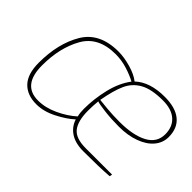

<svg xmlns="http://www.w3.org/2000/svg" viewBox="-87 -813 1092 1092"><g transform="rotate(45 458.5 -267.5)"><path d="M95 -171Q95 -326 157.5 -431.5Q220 -537 371 -537Q417 -537 471 -521.5Q525 -506 556 -481Q620 -541 739 -541Q826 -541 871.5 -503.5Q917 -466 917 -395Q917 -349 887 -313Q857 -277 801.5 -256.5Q746 -236 674 -236Q615 -236 560 -242.5Q505 -249 490 -255Q486 -216 486 -177Q486 -95 516.5 -55.5Q547 -16 628 -16H840L837 0Q763 6 631 6Q566 6 526 -20.5Q486 -47 472 -92Q434 -57 372.5 -25.5Q311 6 252 6Q178 6 136.5 -37.5Q95 -81 95 -171ZM892 -392Q892 -452 854 -485.5Q816 -519 746 -519Q655 -519 605 -491Q555 -463 531.5 -411Q508 -359 492 -269Q506 -267 554.5 -262.5Q603 -258 657 -258Q766 -258 829 -291.5Q892 -325 892 -392ZM468 -112Q462 -136 462 -167Q462 -247 481.5 -329Q501 -411 544 -468Q511 -486 465 -500.5Q419 -515 370 -515Q231 -515 175 -415Q119 -315 119 -174Q119 -16 244 -16Q303 -16 364 -44.5Q425 -73 468 -112Z"/></g></svg>

Font: Exo Thin
Style: Italic
Weight: 250
Italic angle: -9°
Designer: Natanael Gama
Foundry: Natanael Gama
Version: Version 1.500; ttfautohint (v1.6)